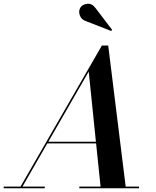

<svg xmlns="http://www.w3.org/2000/svg" viewBox="-66 -1009 834 1029"><path d="M394 -896Q370 -903.5 361.8 -926.8Q353.5 -950 365 -968.5Q375 -985 400.5 -988.5Q426 -992 445 -967L535 -849L530 -843ZM-46 -9H44L480 -765H514L607.5 -9H679V0H359V-9H473L449 -240.5H187.5L54.5 -9H174V0H-46ZM409.5 -625.5 193 -249.5H448Z"/></svg>

Font: Bodoni* 24pt Medium
Style: Italic
Weight: 500
Italic angle: -13°
Version: Version 2.3